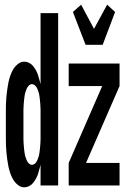

<svg xmlns="http://www.w3.org/2000/svg" viewBox="-20 -791 540 819"><path d="M83 8Q69 8 56.5 -2Q44 -12 36.5 -24.5Q29 -37 24 -51.5Q19 -66 16 -80.5Q13 -95 11 -110Q9 -125 7.5 -140Q6 -155 5.5 -170Q5 -185 5 -200V-320Q5 -335 5.5 -350Q6 -365 7.5 -380Q9 -395 11 -410Q13 -425 16 -439.5Q19 -454 24 -468.5Q29 -483 36.5 -495.5Q44 -508 56.5 -518Q69 -528 83 -528Q94 -528 104 -523Q114 -518 120.5 -510Q127 -502 132.5 -492.5Q138 -483 141.5 -473Q145 -463 147.5 -452.5Q150 -442 153 -432V-735H228V0H153V-88Q150 -78 147.5 -67.5Q145 -57 141.5 -47Q138 -37 132.5 -27.5Q127 -18 120.5 -10Q114 -2 104 3Q94 8 83 8ZM116 -88Q124 -88 130 -94Q136 -100 139 -107Q142 -114 144.5 -122Q147 -130 148 -137.5Q149 -145 150 -153Q151 -161 151.5 -168.5Q152 -176 152.5 -184Q153 -192 153 -200V-320Q153 -328 152.5 -336Q152 -344 151.5 -351.5Q151 -359 150 -367Q149 -375 148 -382.5Q147 -390 144.5 -398Q142 -406 139 -413Q136 -420 130 -426Q124 -432 116 -432Q109 -432 103 -426Q97 -420 94 -413Q91 -406 88.5 -398Q86 -390 85 -382.5Q84 -375 83 -367Q82 -359 81.5 -351.5Q81 -344 80.5 -336Q80 -328 80 -320V-200Q80 -192 80.5 -184Q81 -176 81.5 -168.5Q82 -161 83 -153Q84 -145 85 -137.5Q86 -130 88.5 -122Q91 -114 94 -107Q97 -100 103 -94Q109 -88 116 -88ZM345 -600 291 -740 326 -771 381 -668 437 -771 471 -740 418 -600ZM273 0V-96L416 -424H273V-520H490V-424L347 -96H490V0Z"/></svg>

Font: Iosevka Fixed
Style: Bold
Weight: 700
Monospace: yes
Designer: Belleve Invis
Foundry: Belleve Invis
Version: Version 32.3.0